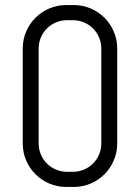

<svg xmlns="http://www.w3.org/2000/svg" viewBox="-20 -730 554 760"><path d="M444 -162V-538C444 -633 367 -710 272 -710H242C147 -710 70 -633 70 -538V-162C70 -67 147 10 242 10H272C367 10 444 -67 444 -162ZM381 -162C381 -100 331 -50 269 -50H245C183 -50 133 -100 133 -162V-538C133 -600 183 -650 245 -650H269C331 -650 381 -600 381 -538Z"/></svg>

Font: Abel
Style: Regular
Weight: 400
Designer: Matthew Desmond
Foundry: Matthew Desmond
Version: Version 1.002